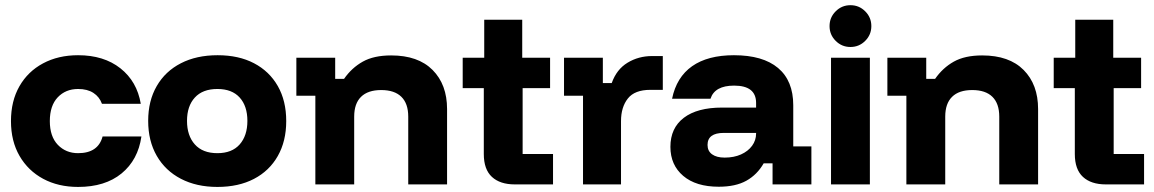

<svg xmlns="http://www.w3.org/2000/svg" viewBox="-20 -728 4557 758"><path d="M288.3 10Q210 10 150.4 -22.1Q90.8 -54.2 57.1 -112.5Q23.3 -170.8 23.3 -250Q23.3 -329.2 56.7 -387.5Q90 -445.8 150 -477.9Q210 -510 288.3 -510Q390 -510 455.4 -458.3Q520.8 -406.7 535.8 -318.3H382.5Q372.5 -345.8 348.8 -361.2Q325 -376.7 288.3 -376.7Q239.2 -376.7 207.9 -343.8Q176.7 -310.8 176.7 -250Q176.7 -189.2 208.3 -156.2Q240 -123.3 288.3 -123.3Q367.5 -123.3 385 -189.2H538.3Q525 -96.7 460 -43.3Q395 10 288.3 10Z M838.3 10Q755.8 10 694.2 -22.1Q632.5 -54.2 598.8 -112.9Q565 -171.7 565 -250.8Q565 -330 598.8 -388.3Q632.5 -446.7 694.2 -478.3Q755.8 -510 839.2 -510Q922.5 -510 982.9 -478.3Q1043.3 -446.7 1076.7 -388.3Q1110 -330 1110 -250Q1110 -170.8 1076.7 -112.1Q1043.3 -53.3 982.5 -21.7Q921.7 10 838.3 10ZM838.3 -123.3Q895.8 -123.3 926.3 -157.9Q956.7 -192.5 956.7 -250.8Q956.7 -309.2 926.3 -342.9Q895.8 -376.7 838.3 -376.7Q780 -376.7 749.2 -342.9Q718.3 -309.2 718.3 -250.8Q718.3 -192.5 749.2 -157.9Q780 -123.3 838.3 -123.3Z M1225 0V-350H1150V-500H1303.3V-416.7H1338.3Q1368.3 -460 1412.1 -484.6Q1455.8 -509.2 1524.2 -509.2Q1630.8 -509.2 1687.9 -451.7Q1745 -394.2 1745 -297.5V0H1591.7V-267.5Q1591.7 -319.2 1564.6 -345.8Q1537.5 -372.5 1485 -372.5Q1432.5 -372.5 1405.4 -345.8Q1378.3 -319.2 1378.3 -267.5V0Z M2012.5 0Q1954.2 0 1922.1 -29.6Q1890 -59.2 1890 -120V-380H1806.7V-500H1891.7V-650H2041.7V-500H2151.7V-380H2043.3V-120H2163.3V0Z M2281.7 0V-350H2206.7V-500H2360V-400H2395Q2414.2 -454.2 2457.5 -480.4Q2500.8 -506.7 2554.2 -506.7H2596.7V-373.3H2547.5Q2485.8 -373.3 2458.8 -339.2Q2431.7 -305 2431.7 -250V0Z M2817.5 9.2Q2727.5 9.2 2677.1 -33.8Q2626.7 -76.7 2626.7 -148.3Q2626.7 -222.5 2679.6 -262.9Q2732.5 -303.3 2830.8 -303.3H2965V-321.7Q2965 -390 2878.3 -390Q2801.7 -390 2785 -338.3H2633.3Q2650.8 -423.3 2712.5 -466.7Q2774.2 -510 2877.5 -510Q2991.7 -510 3051.7 -459.6Q3111.7 -409.2 3111.7 -312.5V-150H3183.3V0H3030V-83.3H2995Q2969.2 -38.3 2926.7 -14.6Q2884.2 9.2 2817.5 9.2ZM2840.8 -105.8Q2877.5 -105.8 2905.4 -118.3Q2933.3 -130.8 2949.2 -152.5Q2965 -174.2 2965 -200.8V-203.3H2837.5Q2773.3 -203.3 2773.3 -155.8Q2773.3 -131.7 2791.2 -118.8Q2809.2 -105.8 2840.8 -105.8Z M3260.8 0V-500H3414.2V0ZM3337.5 -542.5Q3303.3 -542.5 3279.2 -566.7Q3255 -590.8 3255 -625Q3255 -659.2 3279.2 -683.3Q3303.3 -707.5 3337.5 -707.5Q3371.7 -707.5 3395.8 -683.3Q3420 -659.2 3420 -625Q3420 -590.8 3395.8 -566.7Q3371.7 -542.5 3337.5 -542.5Z M3558.3 0V-350H3483.3V-500H3636.7V-416.7H3671.7Q3701.7 -460 3745.4 -484.6Q3789.2 -509.2 3857.5 -509.2Q3964.2 -509.2 4021.3 -451.7Q4078.3 -394.2 4078.3 -297.5V0H3925V-267.5Q3925 -319.2 3897.9 -345.8Q3870.8 -372.5 3818.3 -372.5Q3765.8 -372.5 3738.8 -345.8Q3711.7 -319.2 3711.7 -267.5V0Z M4345.8 0Q4287.5 0 4255.4 -29.6Q4223.3 -59.2 4223.3 -120V-380H4140V-500H4225V-650H4375V-500H4485V-380H4376.7V-120H4496.7V0Z"/></svg>

Font: Funnel Display ExtraBold
Style: Regular
Weight: 800
Designer: NORD ID, Kristian Moeller
Foundry: Dicotype
Version: Version 1.000